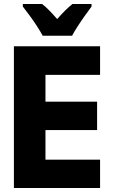

<svg xmlns="http://www.w3.org/2000/svg" viewBox="-20 -947 570 967"><path d="M50 0V-714H484V-570H209V-435H469V-292H209V-143H484V0ZM195 -767Q185 -786 167 -814Q149 -842 129 -869Q109 -896 95 -914V-927H192Q210 -913 228.5 -894Q247 -875 268 -851Q311 -900 345 -927H441V-914Q427 -895 408 -868.5Q389 -842 371.5 -815Q354 -788 343 -767Z"/></svg>

Font: Noto Sans Mono Condensed Black
Style: Regular
Weight: 900
Width: 3
Designer: Monotype Design Team
Foundry: Monotype Imaging Inc.
Version: Version 2.014